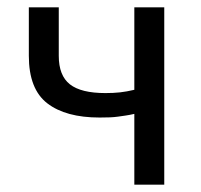

<svg xmlns="http://www.w3.org/2000/svg" viewBox="-20 -506 552 526"><path d="M348 0V-194Q335 -191 324.5 -189.5Q314 -188 303.5 -186.5Q293 -185 281 -184.5Q269 -184 253 -184Q160 -184 109.5 -223Q59 -262 59 -353V-486H141V-353Q141 -299 171.5 -275Q202 -251 269 -251Q291 -251 309 -253Q327 -255 348 -260V-486H430V0Z"/></svg>

Font: Giro Regular
Style: Regular
Weight: 400
Designer: Paul D. Hunt
Foundry: Adobe Systems Incorporated
Version: Version 1.000;PS 1.0;hotconv 1.0.88;makeotf.lib2.5.647800